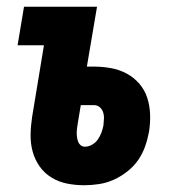

<svg xmlns="http://www.w3.org/2000/svg" viewBox="-20 -540 540 568"><path d="M229 8Q203 8 178 3Q153 -2 132 -15Q111 -28 97 -48Q83 -68 76.5 -92Q70 -116 70.5 -142Q71 -168 75 -194L110 -406H32L51 -520H267L237 -343H257Q283 -343 308 -338.5Q333 -334 354.5 -322.5Q376 -311 392 -292.5Q408 -274 415.5 -251Q423 -228 424 -202.5Q425 -177 421 -151Q417 -129 409.5 -107.5Q402 -86 389 -67Q376 -48 357 -33Q338 -18 317 -8.5Q296 1 273.5 4.5Q251 8 229 8ZM231 -106Q242 -106 252.5 -112Q263 -118 269.5 -127.5Q276 -137 280 -147.5Q284 -158 286 -169Q287 -179 287.5 -189Q288 -199 285 -208Q282 -217 275 -223Q268 -229 258 -229H219L210 -175Q209 -168 208 -161Q207 -154 207 -147Q207 -140 208 -133Q209 -126 211.5 -120Q214 -114 219 -110Q224 -106 231 -106Z"/></svg>

Font: Iosevka Curly Heavy
Style: Italic
Weight: 900
Italic angle: -9°
Monospace: yes
Designer: Belleve Invis
Foundry: Belleve Invis
Version: Version 22.1.2; ttfautohint (v1.8.4)